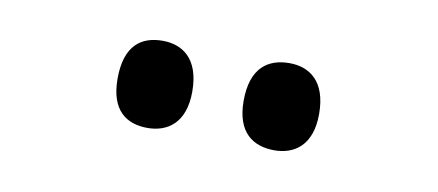

<svg xmlns="http://www.w3.org/2000/svg" viewBox="-29 -812 554 243"><g transform="rotate(10 248.0 -691.0)"><path d="M329 -635C354 -635 377 -649 377 -690C377 -733 354 -747 329 -747C302 -747 280 -733 280 -690C280 -649 302 -635 329 -635ZM166 -635C191 -635 214 -649 214 -690C214 -733 191 -747 166 -747C139 -747 118 -733 118 -690C118 -649 139 -635 166 -635Z"/></g></svg>

Font: Noto Serif Devanagari Condensed Medium
Style: Regular
Weight: 500
Width: 3
Designer: Universal Thirst, Indian Type Foundry and the Monotype Design Team
Foundry: Monotype Imaging Inc.
Version: Version 2.004